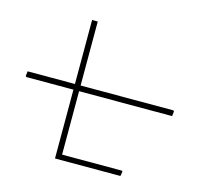

<svg xmlns="http://www.w3.org/2000/svg" viewBox="-142 -575 680 658"><g transform="rotate(15 198.0 -245.5)"><path d="M338.9 0H106.9V-491.2H127V-19H339.8L341.8 -16.1ZM457 -244.1H-60.1L-63 -247.1L-61 -264.2H456.1L459 -261.2Z"/></g></svg>

Font: Datalegreya
Style: Thin
Weight: 250
Designer: Figs Lab
Foundry: Figs Lab
Version: Version 1.002;PS 001.002;hotconv 1.0.70;makeotf.lib2.5.58329